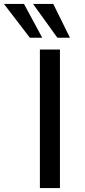

<svg xmlns="http://www.w3.org/2000/svg" viewBox="-98 -957 430 977"><path d="M105 0V-705H207V0ZM194 -765 70 -937H173L258 -765ZM54 -765 -78 -937H24L117 -765Z"/></svg>

Font: Nunito Sans 7pt Medium
Style: Regular
Weight: 500
Designer: Vernon Adams
Foundry: Vernon Adams
Version: Version 3.101;gftools[0.9.27]